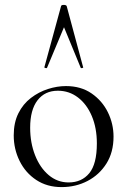

<svg xmlns="http://www.w3.org/2000/svg" viewBox="-20 -750 519 783"><path d="M231 13Q172 13 128 -16Q84 -45 60 -93.5Q36 -142 36 -198Q36 -250 55 -288Q74 -326 106 -350.5Q138 -375 175.5 -387Q213 -399 249 -399Q310 -399 353.5 -369Q397 -339 420 -292Q443 -245 443 -193Q443 -129 414 -83Q385 -37 337 -12Q289 13 231 13ZM260 -6Q313 -6 344 -43.5Q375 -81 375 -165Q375 -228 354.5 -276.5Q334 -325 298 -352.5Q262 -380 216 -380Q163 -380 133 -341Q103 -302 103 -229Q103 -168 123 -117Q143 -66 178.5 -36Q214 -6 260 -6ZM319 -476Q321 -474 315.5 -472.5Q310 -471 309 -474L241 -639L172 -474Q171 -471 165.5 -472.5Q160 -474 161 -476L229 -725Q230 -730 240 -730Q250 -730 252 -725Z"/></svg>

Font: Cormorant Light
Style: Regular
Weight: 400
Version: Version 4.000